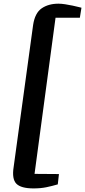

<svg xmlns="http://www.w3.org/2000/svg" viewBox="-20 -882 474 1070"><path d="M167 168Q97 168 71.2 141.8Q45.5 115.5 56 49L164.5 -742.5Q174.5 -809.5 212.2 -835.5Q250 -861.5 306 -861.5Q322 -861.5 343.5 -858.2Q365 -855 385.5 -850.5Q406 -846 419.8 -842.5Q433.5 -839 434 -839L425 -783H289.5L172.5 87L308.5 88L302 145.5Q269.5 155 238 161.5Q206.5 168 167 168Z"/></svg>

Font: Merriweather ExtraBold
Style: Italic
Weight: 800
Italic angle: -7.8°
Version: Version 2.101